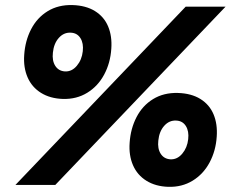

<svg xmlns="http://www.w3.org/2000/svg" viewBox="-20 -730 919 758"><path d="M713 -703.6H870.4L198.4 0H41ZM491.8 -166.2Q495.4 -222 519 -267.6Q542.6 -313.2 584.5 -338.9Q626.4 -364.6 682.6 -363Q735.4 -361.4 771.2 -339.2Q807 -317 823.1 -278.6Q839.2 -240.2 835.6 -190.4Q832 -134.6 807.5 -88.7Q783 -42.8 740.7 -16.8Q698.4 9.2 644.4 7.6Q594.2 6 558.2 -16.3Q522.2 -38.6 505.2 -77.5Q488.2 -116.4 491.8 -166.2ZM723 -180.6Q726.6 -212 713.8 -232.4Q701 -252.8 676 -254Q648.2 -255.6 628.4 -233.4Q608.6 -211.2 605 -175Q601.4 -143.4 614.4 -123Q627.4 -102.6 652.8 -101Q679.8 -99.8 699.6 -123.4Q719.4 -147 723 -180.6ZM75.6 -513.2Q79.2 -569 102.8 -614.6Q126.4 -660.2 168.3 -685.9Q210.2 -711.6 266.4 -710Q319.2 -708.4 355 -686.2Q390.8 -664 406.9 -625.6Q423 -587.2 419.4 -537.4Q415.8 -481.6 391.3 -435.7Q366.8 -389.8 324.5 -363.8Q282.2 -337.8 228.2 -339.4Q178 -341 142 -363.3Q106 -385.6 89 -424.5Q72 -463.4 75.6 -513.2ZM306.8 -527.6Q310.4 -559 297.6 -579.4Q284.8 -599.8 259.8 -601Q232 -602.6 212.2 -580.4Q192.4 -558.2 188.8 -522Q185.2 -490.4 198.2 -470Q211.2 -449.6 236.6 -448Q263.6 -446.8 283.4 -470.4Q303.2 -494 306.8 -527.6Z"/></svg>

Font: Fixel Italic Variable 20240409 Display Thin
Style: Italic
Weight: 100
Italic angle: -10°
Designer: AlfaBravo + MacPaw
Foundry: Kyrylo Tkachov, Marchela Mozhyna, Serhii Makarenko, Maria Weinstein, Zakhar Kryvoshyya
Version: Version 1.211;Glyphs 3.2 (3225)